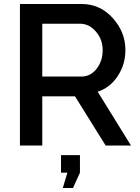

<svg xmlns="http://www.w3.org/2000/svg" viewBox="-20 -730 701 963"><path d="M346 213H295L318 136H286V48H381V136ZM192 0H80V-710H389Q482 -710 545.5 -639.5Q609 -569 609 -479Q609 -407 570.5 -348.5Q532 -290 470 -270L637 0H510L356 -247H192ZM192 -611V-346H388Q434 -346 464.5 -385Q495 -424 495 -479Q495 -532 461 -571.5Q427 -611 382 -611Z"/></svg>

Font: Raleway
Style: Regular
Weight: 600
Designer: Matt McInerney, Pablo Impallari, Rodrigo Fuenzalida
Foundry: Matt McInerney, Pablo Impallari, Rodrigo Fuenzalida
Version: Version 1.000;PS 001.001;hotconv 1.0.56; ttfautohint (v1.5)